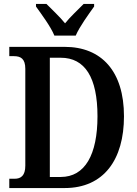

<svg xmlns="http://www.w3.org/2000/svg" viewBox="-20 -951 695 971"><path d="M255 -771H363C382 -816 429 -880 456 -918V-931H403C376 -903 335 -866 309 -833C283 -866 242 -903 215 -931H162V-918C189 -880 237 -816 255 -771ZM27 0H307C505 0 607 -144 607 -363C607 -590 494 -714 307 -714H27V-667H50C84 -667 108 -655 108 -603V-113C108 -63 86 -47 54 -47H27ZM287 -56H232V-659H287C410 -659 473 -559 473 -363C473 -169 410 -56 287 -56Z"/></svg>

Font: Noto Serif Devanagari Condensed SemiBold
Style: Regular
Weight: 600
Width: 3
Designer: Universal Thirst, Indian Type Foundry and the Monotype Design Team
Foundry: Monotype Imaging Inc.
Version: Version 2.004